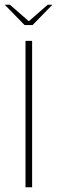

<svg xmlns="http://www.w3.org/2000/svg" viewBox="-41 -793 242 813"><path d="M-21 -773H1L81 -703L161 -773H181L97 -687H63ZM67 -620H95V0H67Z"/></svg>

Font: Smooch Sans ExtraLight
Style: Regular
Weight: 200
Designer: Robert E. Leuschke
Foundry: Robert E. Leuschke
Version: Version 1.010; ttfautohint (v1.8.3)